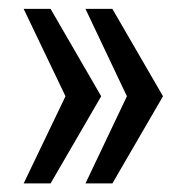

<svg xmlns="http://www.w3.org/2000/svg" viewBox="-20 -547 428 443"><path d="M239.3 -526.5 356.1 -324.9 239.3 -123.8H177.2L272.8 -324.9L177.2 -526.5ZM96.7 -526.5 213.5 -324.9 96.7 -123.8H34.6L131.1 -324.9L34.6 -526.5Z"/></svg>

Font: Archivo SemiBold ExtraCondensed
Style: Regular
Weight: 600
Width: 2
Version: Version 2.001